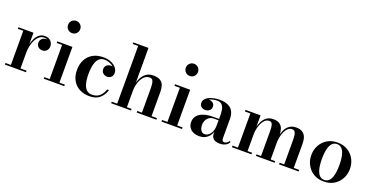

<svg xmlns="http://www.w3.org/2000/svg" viewBox="-29 -1486 4301 2224"><g transform="rotate(20 2121.5 -374.0)"><path d="M203 -214Q203 -261.5 211.8 -307Q220.5 -352.5 239 -389.2Q257.5 -426 286 -447.8Q314.5 -469.5 354 -469.5Q386 -469.5 408 -456.5Q430 -443.5 441.2 -422.5Q452.5 -401.5 452.5 -378Q452.5 -347 432.8 -324.5Q413 -302 380.5 -302Q347.5 -302 327.2 -321.8Q307 -341.5 307 -369.5Q307 -402.5 328.2 -421.8Q349.5 -441 380 -441Q400.5 -441 416.8 -432.2Q433 -423.5 442.2 -409.2Q451.5 -395 451.5 -378H432Q432 -397.5 421.8 -413.8Q411.5 -430 393.5 -439.8Q375.5 -449.5 352 -449.5Q321.5 -449.5 296 -430.2Q270.5 -411 252.2 -377.8Q234 -344.5 224.2 -302Q214.5 -259.5 214.5 -214ZM214.5 -460V-19.5H289.5V0H29V-19.5H96V-440.5H29V-460Z M634.5 -608Q603 -608 581.2 -629.8Q559.5 -651.5 559.5 -683.5Q559.5 -714.5 581.2 -736.5Q603 -758.5 634.5 -758.5Q666 -758.5 687.8 -736.5Q709.5 -714.5 709.5 -683.5Q709.5 -651.5 688 -629.8Q666.5 -608 634.5 -608ZM694.5 -460V-19.5H761V0H508V-19.5H574.5V-440.5H508V-460Z M1072 10Q1005 10 951.5 -17.2Q898 -44.5 866.5 -98Q835 -151.5 835 -230Q835 -298.5 862.8 -352.8Q890.5 -407 944 -438.5Q997.5 -470 1074.5 -470Q1130 -470 1171.2 -452Q1212.5 -434 1235.2 -405Q1258 -376 1258 -342.5Q1258 -310 1237.8 -291.2Q1217.5 -272.5 1189 -272.5Q1172.5 -272.5 1156 -279.8Q1139.5 -287 1128.2 -302.2Q1117 -317.5 1117 -341.5Q1117 -373 1138.8 -390.5Q1160.5 -408 1189 -408Q1216 -408 1236.5 -391Q1257 -374 1257 -342.5H1238Q1238 -366 1225.2 -385.8Q1212.5 -405.5 1191.5 -419.5Q1170.5 -433.5 1145.5 -441Q1120.5 -448.5 1097 -448.5Q1058 -448.5 1034.2 -428Q1010.5 -407.5 997.8 -374.5Q985 -341.5 980.5 -303.5Q976 -265.5 976 -230Q976 -187 981.5 -148.5Q987 -110 1000.2 -80.5Q1013.5 -51 1036.8 -34Q1060 -17 1095.5 -17Q1135 -17 1163.5 -32Q1192 -47 1211.2 -73.8Q1230.5 -100.5 1243 -134.5H1264Q1244.5 -70.5 1199 -30.2Q1153.5 10 1072 10Z M1339.5 0V-19.5H1406.5V-730.5H1339.5V-750H1526.5V-19.5H1584V0ZM1654 0V-19.5H1711.5V-306Q1711.5 -348 1707.8 -376.2Q1704 -404.5 1692.8 -418.8Q1681.5 -433 1658 -433Q1624.5 -433 1599.8 -413.2Q1575 -393.5 1558.8 -362Q1542.5 -330.5 1534.5 -293.8Q1526.5 -257 1526.5 -224L1512.5 -222Q1512.5 -257 1520.8 -299.2Q1529 -341.5 1549 -380.5Q1569 -419.5 1603.5 -444.5Q1638 -469.5 1690 -469.5Q1746.5 -469.5 1776.8 -450Q1807 -430.5 1818.5 -396.8Q1830 -363 1830 -319.5V-19.5H1896.5V0Z M2086 -608Q2054.5 -608 2032.8 -629.8Q2011 -651.5 2011 -683.5Q2011 -714.5 2032.8 -736.5Q2054.5 -758.5 2086 -758.5Q2117.5 -758.5 2139.2 -736.5Q2161 -714.5 2161 -683.5Q2161 -651.5 2139.5 -629.8Q2118 -608 2086 -608ZM2146 -460V-19.5H2212.5V0H1959.5V-19.5H2026V-440.5H1959.5V-460Z M2678 10Q2649.5 10 2626.2 1.2Q2603 -7.5 2589.5 -27Q2576 -46.5 2576 -78V-304.5Q2576 -340.5 2569.5 -373.5Q2563 -406.5 2543.2 -427.5Q2523.5 -448.5 2483.5 -448.5Q2461.5 -448.5 2437.2 -443.8Q2413 -439 2391.8 -428.5Q2370.5 -418 2357 -402Q2343.5 -386 2343.5 -363H2320Q2320 -392 2340.8 -409.5Q2361.5 -427 2388.5 -427Q2416.5 -427 2438.5 -411Q2460.5 -395 2460.5 -365Q2460.5 -331.5 2438 -315.2Q2415.5 -299 2388.5 -299Q2358.5 -299 2338.8 -315.8Q2319 -332.5 2319 -363Q2319 -389 2335 -408.8Q2351 -428.5 2377.8 -441.5Q2404.5 -454.5 2437.5 -461.2Q2470.5 -468 2504.5 -468Q2578 -468 2619.2 -445.5Q2660.5 -423 2677.5 -385.8Q2694.5 -348.5 2694.5 -304.5V-62Q2694.5 -45.5 2700.8 -34Q2707 -22.5 2725.5 -22.5Q2738 -22.5 2754.8 -32.5Q2771.5 -42.5 2781 -61L2791.5 -46.5Q2778 -20.5 2748.2 -5.2Q2718.5 10 2678 10ZM2426.5 10Q2361.5 10 2322.8 -23.2Q2284 -56.5 2284 -113.5Q2284 -180.5 2341.8 -218.8Q2399.5 -257 2506 -257H2622.5V-240H2525Q2485 -240 2460.5 -222.2Q2436 -204.5 2424.8 -178Q2413.5 -151.5 2413.5 -125.5Q2413.5 -101.5 2420.2 -80.8Q2427 -60 2441.2 -46.8Q2455.5 -33.5 2478 -33.5Q2501.5 -33.5 2524.2 -49.8Q2547 -66 2561.5 -99Q2576 -132 2576 -182.5H2588Q2588 -124.5 2568.8 -81.2Q2549.5 -38 2513.2 -14Q2477 10 2426.5 10Z M3013.5 -460V-19.5H3069V0H2828V-19.5H2895V-440.5H2828V-460ZM3298.5 -319.5V-19.5H3354V0H3124V-19.5H3180V-308.5Q3180 -350.5 3176.8 -378.8Q3173.5 -407 3163 -420.8Q3152.5 -434.5 3131.5 -434.5Q3103 -434.5 3080.8 -414.8Q3058.5 -395 3043.5 -363.2Q3028.5 -331.5 3021 -295.2Q3013.5 -259 3013.5 -226.5L3001.5 -224.5Q3001.5 -259 3009.2 -301.2Q3017 -343.5 3035.8 -382Q3054.5 -420.5 3087.2 -445Q3120 -469.5 3170.5 -469.5Q3219.5 -469.5 3247.5 -450Q3275.5 -430.5 3287 -396.8Q3298.5 -363 3298.5 -319.5ZM3583 -319.5V-19.5H3650V0H3409V-19.5H3465V-308.5Q3465 -350.5 3461 -378.8Q3457 -407 3445.8 -420.8Q3434.5 -434.5 3413 -434.5Q3383.5 -434.5 3362 -414.8Q3340.5 -395 3326.2 -363.2Q3312 -331.5 3305.2 -295.2Q3298.5 -259 3298.5 -226.5L3286 -224.5Q3286 -259 3292.5 -301.2Q3299 -343.5 3317 -382Q3335 -420.5 3367.5 -445Q3400 -469.5 3451.5 -469.5Q3501 -469.5 3529.5 -450Q3558 -430.5 3570.5 -396.8Q3583 -363 3583 -319.5Z M3961 10Q3887.5 10 3834.2 -23Q3781 -56 3752 -110.5Q3723 -165 3723 -230Q3723 -295 3752 -349.5Q3781 -404 3834.2 -436.8Q3887.5 -469.5 3961 -469.5Q4034.5 -469.5 4087.8 -436.8Q4141 -404 4170 -349.5Q4199 -295 4199 -230Q4199 -165 4170 -110.5Q4141 -56 4087.8 -23Q4034.5 10 3961 10ZM3961 -9.5Q3993.5 -9.5 4014.8 -28.5Q4036 -47.5 4047.8 -79Q4059.5 -110.5 4064.2 -150Q4069 -189.5 4069 -230Q4069 -271 4064.2 -310.2Q4059.5 -349.5 4047.8 -381Q4036 -412.5 4014.8 -431.5Q3993.5 -450.5 3961 -450.5Q3928.5 -450.5 3907.5 -431.5Q3886.5 -412.5 3874.5 -381Q3862.5 -349.5 3858 -310.2Q3853.5 -271 3853.5 -230Q3853.5 -189.5 3858 -150Q3862.5 -110.5 3874.5 -79Q3886.5 -47.5 3907.5 -28.5Q3928.5 -9.5 3961 -9.5Z"/></g></svg>

Font: Bodoni Moda 11pt SemiBold
Style: Regular
Weight: 600
Designer: Owen Earl
Foundry: indestructible type
Version: Version 2.004